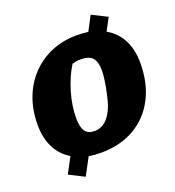

<svg xmlns="http://www.w3.org/2000/svg" viewBox="-153 -878 1014 1112"><g transform="rotate(-20 353.5 -322.0)"><path d="M315 14Q276 14 241 8L184 114L91 67L142 -29Q85 -63 55 -122.5Q25 -182 25 -263Q25 -354 53.5 -429Q82 -504 134.5 -559Q187 -614 258.5 -644Q330 -674 417 -674Q453 -674 485 -669L532 -758L626 -711L585 -634Q644 -601 675.5 -541Q707 -481 707 -398Q707 -273 658.5 -180Q610 -87 522 -36.5Q434 14 315 14ZM324 -117Q404 -117 445 -226Q454 -253 463 -292.5Q472 -332 477.5 -370.5Q483 -409 483 -432Q483 -486 461.5 -510.5Q440 -535 390 -535Q363 -535 336 -527Q296 -462 272 -380.5Q248 -299 248 -222Q248 -168 266 -142.5Q284 -117 324 -117Z"/></g></svg>

Font: Piazzolla Black
Style: Italic
Weight: 900
Italic angle: -11.3°
Designer: Juan Pablo del Peral
Foundry: Huerta Tipografica
Version: Version 1.330